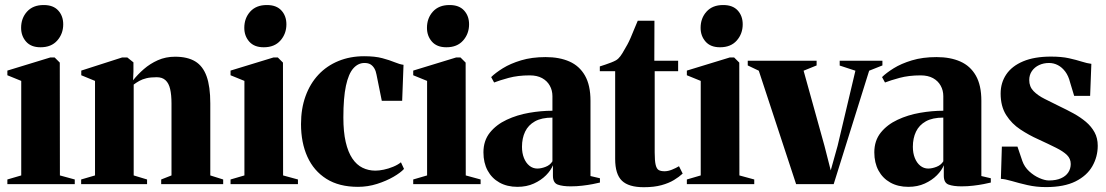

<svg xmlns="http://www.w3.org/2000/svg" viewBox="-20 -750 4506 782"><path d="M10 0V-19L66.5 -35.5V-420.5L10 -443.5V-462.5L185 -516H202.5L223.5 -495L224 -35.5L284.5 -19V0ZM144.5 -557.5Q106.5 -557.5 86.2 -580.5Q66 -603.5 66 -636.5Q66 -676 90.2 -702.8Q114.5 -729.5 157.5 -729.5H158.5Q197 -729.5 217.2 -707.2Q237.5 -685 237.5 -651Q237.5 -612.5 213.2 -585Q189 -557.5 145.5 -557.5Z M367 -35.5V-420.5L311 -443.5V-462.5L477.5 -516H498.5L523.5 -496V-458.5L522 -423Q540.5 -446.5 565.8 -468.5Q591 -490.5 623 -504.8Q655 -519 693 -519Q743.5 -519 775 -500Q806.5 -481 821.5 -439.2Q836.5 -397.5 836.5 -329V-35.5L889 -19V0H636.5V-19L678.5 -35.5V-328.5Q678.5 -363.5 673 -387.2Q667.5 -411 654.2 -423.2Q641 -435.5 618.5 -435.5Q593.5 -435.5 576.8 -431.5Q560 -427.5 547.5 -420.5Q535 -413.5 524.5 -405.5V-35.5L579 -19V0H310.5V-19Z M919 0V-19L975.5 -35.5V-420.5L919 -443.5V-462.5L1094 -516H1111.5L1132.5 -495L1133 -35.5L1193.5 -19V0ZM1053.5 -557.5Q1015.5 -557.5 995.2 -580.5Q975 -603.5 975 -636.5Q975 -676 999.2 -702.8Q1023.5 -729.5 1066.5 -729.5H1067.5Q1106 -729.5 1126.2 -707.2Q1146.5 -685 1146.5 -651Q1146.5 -612.5 1122.2 -585Q1098 -557.5 1054.5 -557.5Z M1438 11Q1361 11 1309.5 -21.5Q1258 -54 1232 -111.5Q1206 -169 1206 -244.5Q1206 -307.5 1224.5 -358.5Q1243 -409.5 1277 -445.8Q1311 -482 1358.5 -501.5Q1406 -521 1463 -521Q1507.5 -521 1537.2 -513Q1567 -505 1587.5 -496.5Q1608 -488 1623.5 -486L1618 -339.5H1535L1513.5 -446Q1511 -460.5 1504.8 -471.2Q1498.5 -482 1489 -487.8Q1479.5 -493.5 1464.5 -493.5Q1438.5 -493.5 1419 -471.5Q1399.5 -449.5 1389 -400.8Q1378.5 -352 1378.5 -271.5Q1378.5 -213 1388 -171.8Q1397.5 -130.5 1415 -104.5Q1432.5 -78.5 1456.5 -66.8Q1480.5 -55 1509 -55Q1524 -55 1543.2 -59Q1562.5 -63 1581.2 -70.8Q1600 -78.5 1613 -89L1625.5 -62Q1612 -47 1582.8 -30Q1553.5 -13 1515.8 -1Q1478 11 1438 11Z M1663 0V-19L1719.5 -35.5V-420.5L1663 -443.5V-462.5L1838 -516H1855.5L1876.5 -495L1877 -35.5L1937.5 -19V0ZM1797.5 -557.5Q1759.5 -557.5 1739.2 -580.5Q1719 -603.5 1719 -636.5Q1719 -676 1743.2 -702.8Q1767.5 -729.5 1810.5 -729.5H1811.5Q1850 -729.5 1870.2 -707.2Q1890.5 -685 1890.5 -651Q1890.5 -612.5 1866.2 -585Q1842 -557.5 1798.5 -557.5Z M2087.5 11Q2045.5 11 2014.2 -6.5Q1983 -24 1966 -55.5Q1949 -87 1949 -129.5Q1949 -177 1975.2 -209.8Q2001.5 -242.5 2043.8 -262.2Q2086 -282 2135 -290.5Q2184 -299 2230 -299V-358.5Q2230 -382 2219.2 -401.2Q2208.5 -420.5 2188 -431.8Q2167.5 -443 2137.5 -443Q2089.5 -443 2051.8 -432.8Q2014 -422.5 1992.5 -414L1980.5 -436Q1997.5 -453 2028 -472Q2058.5 -491 2102.2 -504.2Q2146 -517.5 2202.5 -517.5Q2258.5 -517.5 2299.2 -499.5Q2340 -481.5 2362.5 -442.2Q2385 -403 2385 -339.5V-33L2423.5 -24V-6.5Q2413 -4 2394.2 -0.2Q2375.5 3.5 2352.2 6.2Q2329 9 2304.5 9Q2271 9 2251.5 1.8Q2232 -5.5 2232 -34.5V-77Q2224 -56.5 2204 -36.2Q2184 -16 2154.5 -2.5Q2125 11 2087.5 11ZM2168.5 -63.5Q2184 -63.5 2202.2 -70.5Q2220.5 -77.5 2230 -93V-271Q2186 -271 2158.8 -255.8Q2131.5 -240.5 2118.8 -213.8Q2106 -187 2106 -152Q2106 -126.5 2114 -106.5Q2122 -86.5 2136.2 -75Q2150.5 -63.5 2168.5 -63.5Z M2602 12.5Q2540.5 12.5 2513 -14Q2485.5 -40.5 2485.5 -102.5V-460H2423V-479.5Q2434 -483 2446 -487Q2458 -491 2469.5 -495.5Q2481 -500 2489 -504.5Q2499 -510.5 2507 -521.5Q2515 -532.5 2522 -545.5Q2529 -558.5 2535.5 -569Q2541 -579 2548.5 -596Q2556 -613 2563.5 -632.2Q2571 -651.5 2577.5 -665.5H2645.5L2645 -502.5H2742V-460H2646.5V-129Q2646.5 -95 2650.5 -78.5Q2654.5 -62 2663.2 -57.2Q2672 -52.5 2686.5 -52.5Q2701 -52.5 2717 -59Q2733 -65.5 2745.5 -73L2760.5 -43Q2746 -29.5 2725 -16.8Q2704 -4 2674 4.2Q2644 12.5 2602 12.5Z M2777.5 0V-19L2834 -35.5V-420.5L2777.5 -443.5V-462.5L2952.5 -516H2970L2991 -495L2991.5 -35.5L3052 -19V0ZM2912 -557.5Q2874 -557.5 2853.8 -580.5Q2833.5 -603.5 2833.5 -636.5Q2833.5 -676 2857.8 -702.8Q2882 -729.5 2925 -729.5H2926Q2964.5 -729.5 2984.8 -707.2Q3005 -685 3005 -651Q3005 -612.5 2980.8 -585Q2956.5 -557.5 2913 -557.5Z M3222.5 0 3070.5 -462 3025.5 -483.5V-502.5H3306V-483.5L3253 -462L3338 -156L3363.5 -56L3391.5 -156L3464 -462L3400 -483V-502.5H3574V-483.5L3520 -462L3375.5 0Z M3679.5 11Q3637.5 11 3606.2 -6.5Q3575 -24 3558 -55.5Q3541 -87 3541 -129.5Q3541 -177 3567.2 -209.8Q3593.5 -242.5 3635.8 -262.2Q3678 -282 3727 -290.5Q3776 -299 3822 -299V-358.5Q3822 -382 3811.2 -401.2Q3800.5 -420.5 3780 -431.8Q3759.5 -443 3729.5 -443Q3681.5 -443 3643.8 -432.8Q3606 -422.5 3584.5 -414L3572.5 -436Q3589.5 -453 3620 -472Q3650.5 -491 3694.2 -504.2Q3738 -517.5 3794.5 -517.5Q3850.5 -517.5 3891.2 -499.5Q3932 -481.5 3954.5 -442.2Q3977 -403 3977 -339.5V-33L4015.5 -24V-6.5Q4005 -4 3986.2 -0.2Q3967.5 3.5 3944.2 6.2Q3921 9 3896.5 9Q3863 9 3843.5 1.8Q3824 -5.5 3824 -34.5V-77Q3816 -56.5 3796 -36.2Q3776 -16 3746.5 -2.5Q3717 11 3679.5 11ZM3760.5 -63.5Q3776 -63.5 3794.2 -70.5Q3812.5 -77.5 3822 -93V-271Q3778 -271 3750.8 -255.8Q3723.5 -240.5 3710.8 -213.8Q3698 -187 3698 -152Q3698 -126.5 3706 -106.5Q3714 -86.5 3728.2 -75Q3742.5 -63.5 3760.5 -63.5Z M4240 12Q4200.5 12 4164.5 3.8Q4128.5 -4.5 4100.5 -12.8Q4072.5 -21 4056.5 -21.5L4060.5 -153H4124L4144 -94Q4152.5 -70 4171.8 -52.2Q4191 -34.5 4213.2 -24.8Q4235.5 -15 4252 -15Q4281.5 -15 4301.2 -23.8Q4321 -32.5 4331 -47.8Q4341 -63 4341 -82Q4341 -103.5 4325.8 -118.5Q4310.5 -133.5 4281 -148.2Q4251.5 -163 4208 -183Q4171 -199.5 4135.8 -222.8Q4100.5 -246 4078 -281.5Q4055.5 -317 4055.5 -369Q4055.5 -413 4078.5 -447Q4101.5 -481 4147.2 -500.2Q4193 -519.5 4260.5 -519.5Q4303.5 -519.5 4333.8 -512.8Q4364 -506 4386 -499Q4408 -492 4425 -490L4420 -359.5H4355L4338.5 -414Q4332 -440.5 4319 -458Q4306 -475.5 4289 -484.5Q4272 -493.5 4252.5 -493.5Q4230.5 -493.5 4212.2 -485Q4194 -476.5 4183 -460.8Q4172 -445 4172 -424Q4172 -397 4189.5 -379Q4207 -361 4235.2 -347Q4263.5 -333 4295.5 -317Q4325 -303 4352.8 -287.8Q4380.5 -272.5 4402.8 -253.8Q4425 -235 4438 -211.2Q4451 -187.5 4451 -156.5Q4451 -111.5 4429 -73Q4407 -34.5 4360.5 -11.2Q4314 12 4240 12Z"/></svg>

Font: Merriweather 144pt ExtraBold
Style: Regular
Weight: 800
Version: Version 2.100